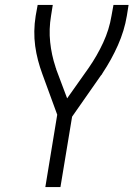

<svg xmlns="http://www.w3.org/2000/svg" viewBox="-20 -755 540 775"><path d="M163 0 211 -292 151 -456Q141 -483 133.5 -511.5Q126 -540 122 -569.5Q118 -599 118.5 -629.5Q119 -660 124 -691L132 -735H193L186 -691Q177 -637 182.5 -585Q188 -533 204 -485V-484Q205 -482 206 -479.5Q207 -477 207 -475L251 -358L338 -481Q372 -530 396.5 -583Q421 -636 430 -691L438 -735H499L492 -691Q482 -631 456 -572.5Q430 -514 394 -460Q393 -457 391 -454.5Q389 -452 387 -450L271 -284L224 0Z"/></svg>

Font: Iosevka Curly Light Oblique
Style: Regular
Weight: 300
Italic angle: -9°
Monospace: yes
Designer: Belleve Invis
Foundry: Belleve Invis
Version: Version 11.1.0; ttfautohint (v1.8.3)